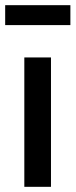

<svg xmlns="http://www.w3.org/2000/svg" viewBox="-24 -722 292 742"><path d="M-4 -702H248V-625H-4ZM70 -500H173V0H70Z"/></svg>

Font: Haskoy SemiBold
Style: Regular
Weight: 600
Designer: Ertekin Erdin
Foundry: Ertekin Erdin
Version: Version 1.500; ttfautohint (v1.8.3)